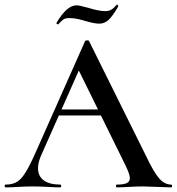

<svg xmlns="http://www.w3.org/2000/svg" viewBox="-27 -808 762 828"><path d="M231 -336H437L444 -310H216ZM711 0Q692 0 650 -2Q608 -4 589 -4Q564 -4 530 -2Q496 0 477 0Q473 0 473 -6Q473 -12 477 -12Q507 -12 520 -18.5Q533 -25 533 -40Q533 -55 516 -91L307 -516L348 -583L150 -137Q137 -107 137 -83Q137 -48 162 -30Q187 -12 232 -12Q237 -12 237 -6Q237 0 232 0Q214 0 180 -2Q142 -4 114 -4Q87 -4 51 -2Q19 0 -2 0Q-7 0 -7 -6Q-7 -12 -2 -12Q26 -12 45 -23Q64 -34 82 -62.5Q100 -91 125 -147L340 -631Q342 -634 349 -634Q356 -634 357 -631L602 -137Q636 -65 659.5 -38.5Q683 -12 711 -12Q715 -12 715 -6Q715 0 711 0ZM476 -787 478 -788Q480 -788 482 -785Q484 -782 483 -780Q457 -736 440 -721Q423 -706 401 -706Q380 -706 343 -717Q327 -722 308.5 -726Q290 -730 274 -730Q255 -730 247 -724.5Q239 -719 224 -703H223Q220 -703 217.5 -705.5Q215 -708 217 -710Q261 -785 303 -785Q315 -785 351 -775Q400 -760 425 -760Q442 -760 452.5 -766Q463 -772 476 -787Z"/></svg>

Font: Cormorant Unicase SemiBold
Style: Regular
Weight: 600
Designer: Christian Thalmann (Catharsis Fonts)
Foundry: Catharsis Fonts
Version: Version 4.000